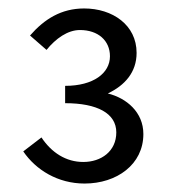

<svg xmlns="http://www.w3.org/2000/svg" viewBox="-20 -817 407 454"><path d="M180 -383C256 -383 319 -428 319 -500C319 -552 279 -585 235 -596C275 -615 303 -646 303 -692C303 -758 246 -797 179 -797C125 -797 85 -772 51 -733L90 -699C112 -726 140 -746 169 -746C212 -746 240 -721 240 -684C240 -644 201 -614 134 -614V-573C210 -573 255 -549 255 -504C255 -459 219 -434 177 -434C136 -434 102 -456 78 -492L35 -459C65 -415 117 -383 180 -383Z"/></svg>

Font: Giro Sans Regular
Style: Regular
Weight: 400
Designer: Paul D. Hunt
Foundry: Adobe Systems Incorporated
Version: Version 1.000;PS 1.0;hotconv 1.0.88;makeotf.lib2.5.647800